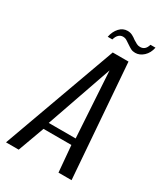

<svg xmlns="http://www.w3.org/2000/svg" viewBox="-201 -787 749 865"><g transform="rotate(30 173.5 -354.5)"><path d="M-23 0 191 -591H273L318 0H250L238 -137H93L43 0ZM100 -172H240L219 -514ZM279 -640Q266 -640 257 -644.5Q248 -649 235 -658Q227 -663 217.5 -669.5Q208 -676 196 -676Q184 -676 174.5 -667.5Q165 -659 160 -641H136Q142 -671 159.5 -690Q177 -709 201 -709Q215 -709 226.5 -703Q238 -697 248 -689Q258 -683 266 -678.5Q274 -674 285 -674Q298 -674 307 -681.5Q316 -689 321 -706H347Q341 -676 321.5 -658Q302 -640 279 -640Z"/></g></svg>

Font: Alumni Sans
Style: Italic
Weight: 400
Italic angle: -8°
Version: Version 1.016